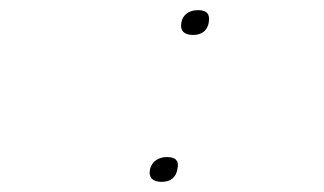

<svg xmlns="http://www.w3.org/2000/svg" viewBox="-20 -350 640 379"><path d="M276 -16V-15C273 0 281 9 299 9C317 9 327 0 330 -15V-16C334 -31 328 -40 310 -40C292 -40 280 -31 276 -16ZM338 -305C335 -290 343 -281 361 -281C379 -281 389 -290 392 -305V-306C395 -321 389 -330 371 -330C353 -330 341 -321 338 -306Z"/></svg>

Font: LT Wave Mono Thin
Style: Italic
Weight: 100
Designer: Daniel Lyons
Version: Version 2.5 (Glyphs App)